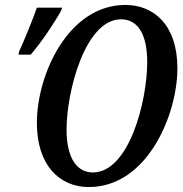

<svg xmlns="http://www.w3.org/2000/svg" viewBox="-20 -745 739 776"><path d="M339 11C575 11 697 -281 697 -469C697 -646 600 -725 487 -725C256 -725 129 -444 129 -248C129 -79 219 11 339 11ZM55 -524H104C146 -572 204 -659 227 -702L231 -714H129C112 -664 76 -578 57 -536ZM355 -48C295 -48 249 -100 249 -221C249 -377 325 -667 469 -667C533 -667 575 -613 575 -494C575 -337 502 -48 355 -48Z"/></svg>

Font: Noto Serif Condensed Semi
Style: Italic
Weight: 600
Width: 3
Italic angle: -12°
Designer: Monotype Design Team
Foundry: Monotype Imaging Inc.
Version: Version 1.901